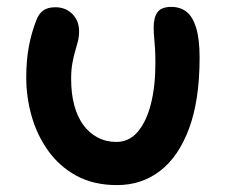

<svg xmlns="http://www.w3.org/2000/svg" viewBox="-20 -526 657 556"><path d="M319 10Q251 10 201.5 -17Q152 -44 119.5 -89.5Q87 -135 71.5 -190Q56 -245 56 -301Q56 -351 63.5 -391Q71 -431 85 -467Q92 -486 105 -495.5Q118 -505 140 -505Q170 -505 189.5 -485.5Q209 -466 209 -435Q209 -420 205.5 -406Q202 -392 197.5 -377Q193 -362 189.5 -342.5Q186 -323 186 -297Q186 -255 195 -221.5Q204 -188 221 -164.5Q238 -141 262.5 -128Q287 -115 317 -115Q354 -115 379 -144.5Q404 -174 417 -225Q430 -276 430 -343Q430 -367 429 -384.5Q428 -402 426.5 -416.5Q425 -431 425 -447Q425 -475 436 -490.5Q447 -506 476 -506Q502 -506 520 -492Q538 -478 548 -445.5Q558 -413 558 -359Q558 -236 527.5 -154Q497 -72 443.5 -31Q390 10 319 10Z"/></svg>

Font: Shantell Sans SemiBold
Style: Regular
Weight: 600
Designer: Stephen Nixon, Anya Danilova, Shantell Martin
Foundry: Arrow Type
Version: Version 1.011;[c5ecc13dd]